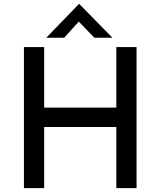

<svg xmlns="http://www.w3.org/2000/svg" viewBox="-20 -967 825 987"><path d="M465 -773H558L387 -947H386L218 -773H310L385 -856ZM682 -725H578V-414H207V-725H103V0H207V-314H578V0H682Z"/></svg>

Font: Reem Kufi
Style: Regular
Weight: 400
Designer: Khaled Hosny
Version: Version 0.007